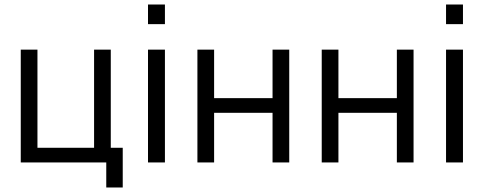

<svg xmlns="http://www.w3.org/2000/svg" viewBox="-20 -720 2144 851"><path d="M72 -500H146V-65H397V-500H471V-65H524V111H451V0H72Z M636 0V-500H711V0ZM636 -613V-700H711V-613Z M855 -500H929V-285H1188V-500H1262V0H1188V-220H929V0H855Z M1406 -500H1480V-285H1739V-500H1813V0H1739V-220H1480V0H1406Z M1957 0V-500H2032V0ZM1957 -613V-700H2032V-613Z"/></svg>

Font: Titillium Web[RUS by Daymarius]
Style: Regular
Weight: 400
Designer: Cyrillization by Daymarius
Foundry: Cyrillization by Daymarius
Version: Version 1.002 September 11, 2018